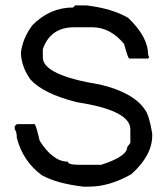

<svg xmlns="http://www.w3.org/2000/svg" viewBox="-20 -700 626 720"><path d="M261.7 -679.7H304.7Q401.4 -668 460.9 -632.8Q535.2 -561.5 535.2 -496.1L539.1 -484.4L535.2 -480.5H464.8Q460 -480.5 445.3 -535.2Q394.5 -596.7 328.1 -597.7H257.8Q168.9 -597.7 140.6 -515.6V-484.4Q140.6 -418 355.5 -382.8Q479.5 -353.5 523.4 -289.1Q540 -266.6 550.8 -199.2V-191.4Q550.8 -117.2 472.7 -46.9Q390.6 0 312.5 0H293Q193.4 -11.7 136.7 -43Q65.4 -95.7 43 -183.6Q43 -207 35.2 -214.8V-226.6L43 -234.4H109.4Q114.3 -234.4 128.9 -171.9Q178.7 -93.8 234.4 -93.8Q234.4 -82 277.3 -82H359.4Q457 -113.3 457 -148.4L468.8 -164.1V-214.8Q468.8 -286.1 269.5 -316.4Q141.6 -348.6 93.8 -402.3Q62.5 -446.3 58.6 -496.1V-503.9Q65.4 -557.6 101.6 -605.5Q167 -671.9 253.9 -671.9Z"/></svg>

Font: LaylaThuluth
Style: Regular
Weight: 400
Version: Version 2.0